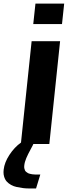

<svg xmlns="http://www.w3.org/2000/svg" viewBox="-89 -810 381 1080"><path d="M113.8 250Q105 250 96.2 250Q87.4 250 78.1 250Q75.2 250 71.8 250Q56.2 250 40.5 248Q22 245.6 4.9 241.9Q-12.2 238.3 -26.6 230.2Q-41 222.2 -51 211.2Q-61 200.2 -65.9 183.1Q-69.3 171.9 -69.3 158.2Q-69.3 151.4 -68.4 144.5Q-64 104 -36.1 61.3Q-8.3 18.6 29.3 -8.3H102.5Q97.2 4.9 82.8 31Q68.4 57.1 58.8 79.6Q49.3 102.1 47.4 122.1Q46.4 130.4 47.9 137Q49.3 143.6 51.5 148.4Q53.7 153.3 58.8 157.2Q64 161.1 68.1 163.6Q72.3 166 79.6 167.7Q86.9 169.4 91.6 170.2Q96.2 170.9 104.5 171.4Q112.8 171.9 116.5 171.9Q120.1 171.9 128.2 171.9Q136.2 171.9 137.7 171.9ZM98.1 -674.8 110.4 -789.6H272L259.8 -674.8ZM28.3 0 88.9 -578.1H249L188.5 0Z"/></svg>

Font: Oswald
Style: Bold
Weight: 700
Designer: Vernon Adams
Foundry: Vernon Adams
Version: 3.0; ttfautohint (v0.94.23-7a4d-dirty) -l 8 -r 50 -G 200 -x 